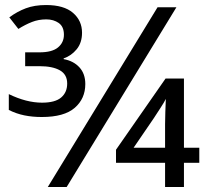

<svg xmlns="http://www.w3.org/2000/svg" viewBox="-20 -743 821 763"><path d="M146 -278Q109 -278 77 -284.5Q45 -291 15 -306V-369Q85 -335 147 -335Q199 -335 223 -355.5Q247 -376 247 -411Q247 -447 218 -463.5Q189 -480 137 -480H80V-535H137Q187 -535 210.5 -554.5Q234 -574 234 -605Q234 -637 213.5 -651.5Q193 -666 164 -666Q133 -666 106.5 -655.5Q80 -645 53 -628L17 -674Q48 -697 82.5 -710Q117 -723 163 -723Q234 -723 270 -692Q306 -661 306 -613Q306 -573 284.5 -547Q263 -521 233 -511V-508Q272 -501 295.5 -475.5Q319 -450 319 -409Q319 -351 277 -314.5Q235 -278 146 -278ZM170 0 606 -714H681L245 0ZM636 0V-96H441V-148L638 -431H711V-156H772V-96H711V0ZM511 -156H636V-249Q636 -270 637 -298Q638 -326 639 -350Q634 -339 618 -314.5Q602 -290 591 -273Z"/></svg>

Font: TSCustom
Style: Regular
Weight: 400
Designer: Monotype Design Team
Foundry: Monotype Imaging Inc.
Version: Version 2.004; ttfautohint (v1.8.3) -l 8 -r 50 -G 200 -x 14 